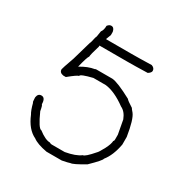

<svg xmlns="http://www.w3.org/2000/svg" viewBox="-156 -793 849 893"><g transform="rotate(30 268.5 -347.0)"><path d="M186.5 -676.3Q202.1 -676.3 206.1 -654.8V-637.2Q196.3 -613.3 196.3 -611.8V-609.9H331.1Q371.1 -609.9 440.4 -611.8Q458 -605.5 458 -590.3Q458 -580.6 442.4 -570.8Q371.6 -568.8 335 -568.8H184.6V-563Q168.9 -511.7 168.9 -500.5Q161.6 -492.2 147.5 -434.1Q185.5 -457.5 221.7 -463.4Q221.7 -465.3 227.5 -465.3H313.5Q342.8 -463.4 422.9 -420.4Q427.2 -413.6 460 -393.1Q460 -391.1 473.6 -375.5Q493.2 -350.6 506.8 -264.2V-223.1Q495.1 -159.7 465.8 -123.5Q465.8 -114.3 413.1 -63Q354.5 -27.8 340.8 -27.8Q332.5 -24.4 299.8 -18.1H217.8Q164.6 -27.8 141.6 -45.4Q95.7 -66.9 69.3 -131.3Q59.6 -146.5 49.8 -184.1Q46.4 -184.1 45.9 -207.5V-211.4Q49.3 -232.9 67.4 -232.9Q88.9 -232.9 88.9 -197.8Q93.3 -197.8 98.6 -166.5Q131.8 -92.3 147.5 -92.3Q185.5 -63 210 -63Q216.3 -59.1 221.7 -59.1H292Q346.7 -68.8 372.1 -88.4Q384.3 -88.4 422.9 -133.3Q428.7 -137.7 446.3 -170.4Q461.9 -200.7 461.9 -217.3Q465.8 -217.3 465.8 -227.1V-252.4L452.1 -326.7Q438.5 -361.8 413.1 -373.5Q351.6 -418.5 301.8 -424.3H235.4Q172.9 -409.2 172.9 -398.9Q165 -398.9 122.1 -363.8H108.4Q86.9 -367.2 86.9 -385.3Q86.9 -389.6 110.4 -455.6L139.6 -557.1Q142.1 -558.6 149.4 -592.3Q152.3 -592.3 157.2 -629.4Q167 -641.6 167 -664.6Q175.8 -676.3 186.5 -676.3Z"/></g></svg>

Font: CEF Fonts CJK
Style: Regular
Weight: 400
Designer: PartyBoss (派对大魔王)
Version: Release 2.25